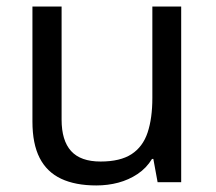

<svg xmlns="http://www.w3.org/2000/svg" viewBox="-20 -556 658 586"><path d="M533 -536V0H461L448 -71H444Q427 -43 400 -25Q373 -7 341 1.5Q309 10 274 10Q210 10 166.5 -10.5Q123 -31 101 -74Q79 -117 79 -185V-536H168V-191Q168 -127 197 -95Q226 -63 287 -63Q347 -63 381.5 -85.5Q416 -108 430.5 -151.5Q445 -195 445 -257V-536Z"/></svg>

Font: loriya85
Style: Book
Weight: 400
Designer: Jelle Bosma - Monotype Design Team
Foundry: Monotype Imaging Inc.
Version: Version 2.003